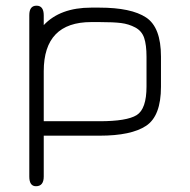

<svg xmlns="http://www.w3.org/2000/svg" viewBox="-20 -477 669 675"><path d="M495.1 -277.3Q495.1 -319.3 486.8 -343.8Q478.5 -368.2 455.6 -380.4Q432.6 -392.6 405.8 -396Q378.9 -399.4 329.1 -399.4H300.8Q133.8 -399.4 133.8 -226.6V-50.8H330.1Q425.8 -50.8 460.4 -72.3Q495.1 -93.8 495.1 -172.9ZM545.9 -171.9Q545.9 -69.3 493.7 -34.7Q441.4 0 330.1 0H133.8V143.6Q133.8 177.7 106.4 177.7Q83 177.7 83 143.6V-423.8Q83 -457 108.4 -457Q133.8 -457 133.8 -422.9V-388.7Q191.4 -450.2 300.8 -450.2H329.1Q441.4 -450.2 493.7 -415.5Q545.9 -380.9 545.9 -278.3Z"/></svg>

Font: Jura
Style: Book
Weight: 400
Version: Version 2.3